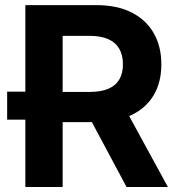

<svg xmlns="http://www.w3.org/2000/svg" viewBox="-20 -748 713 768"><path d="M168.1 -269.4H8.6V-381.2H168.1ZM81.4 0V-727.5H365.2Q448.1 -727.5 506.2 -698.2Q564.3 -668.9 594.8 -615.6Q625.4 -562.3 625.4 -490.8Q625.4 -418.7 594.4 -366.8Q563.5 -314.9 504.6 -287.2Q445.7 -259.6 361.7 -259.6H169.5V-380.3H338.1Q383.6 -380.3 413.1 -392.8Q442.6 -405.3 457.1 -429.8Q471.7 -454.4 471.7 -490.8Q471.7 -527.7 457.1 -552.9Q442.6 -578.2 413 -591.4Q383.4 -604.6 337.7 -604.6H230.6V0ZM486.2 0 309.3 -331.1H470.8L651.6 0Z"/></svg>

Font: Inter Variable LoSnoCo
Style: Regular
Weight: 400
Designer: Rasmus Andersson
Foundry: rsms
Version: Version 4.000;git-a52131595; featfreeze: case,dlig,ss01,ss02